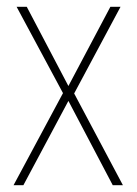

<svg xmlns="http://www.w3.org/2000/svg" viewBox="-20 -547 404 567"><path d="M166 -272 20 0H49L182 -249L313 0H343L199 -271L336 -527H306L182 -293L59 -527H29Z"/></svg>

Font: Noto Sans Gujarati Condensed Thin
Style: Regular
Weight: 100
Width: 3
Designer: Jelle Bosma - Monotype Design Team, Universal Thirst
Foundry: Monotype Imaging Inc.
Version: Version 2.106